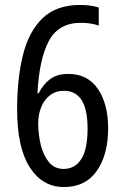

<svg xmlns="http://www.w3.org/2000/svg" viewBox="-20 -744 493 774"><path d="M238 10Q151 10 100 -69.5Q49 -149 49 -304Q49 -427 72.5 -522Q96 -617 151.5 -670.5Q207 -724 303 -724Q345 -724 378 -714V-641Q346 -652 306 -652Q216 -652 177 -579Q138 -506 131 -368H136Q154 -404 182 -425Q210 -446 255 -446Q334 -446 375 -385Q416 -324 416 -227Q416 -121 370.5 -55.5Q325 10 238 10ZM237 -63Q282 -63 307.5 -102.5Q333 -142 333 -226Q333 -378 238 -378Q205 -378 181.5 -360Q158 -342 146 -312Q134 -282 134 -248Q134 -202 144.5 -159.5Q155 -117 177.5 -90Q200 -63 237 -63Z"/></svg>

Font: Noto Sans Devanagari Condensed
Style: Regular
Weight: 400
Width: 3
Designer: Jelle Bosma - Monotype Design Team
Foundry: Monotype Imaging Inc.
Version: Version 2.004; ttfautohint (v1.8.4.7-5d5b)